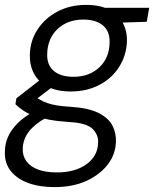

<svg xmlns="http://www.w3.org/2000/svg" viewBox="-49 -533 630 785"><path d="M174 232Q112 232 66 215Q20 198 -5.5 165.5Q-31 133 -29 87Q-29 55 -16 26Q-3 -3 23 -29Q49 -55 87 -76L139 -51Q94 -27 69.5 4.5Q45 36 44 75Q43 105 59.5 127Q76 149 107.5 160.5Q139 172 184 172Q258 172 304.5 138.5Q351 105 352 50Q354 19 330 -5.5Q306 -30 235 -34Q188 -37 153 -43.5Q118 -50 92 -59Q66 -68 47 -80.5Q28 -93 14 -107L18 -131L122 -212L179 -188L75 -109L85 -143Q100 -134 113.5 -126Q127 -118 143.5 -112Q160 -106 184 -102Q208 -98 244 -96Q316 -91 356 -70Q396 -49 411 -19Q426 11 425 45Q424 97 392 139Q360 181 304.5 206.5Q249 232 174 232ZM240 -159Q184 -159 146 -178.5Q108 -198 90 -232Q72 -266 73 -308Q74 -366 104.5 -412.5Q135 -459 186.5 -486Q238 -513 303 -513Q360 -513 397 -493.5Q434 -474 452.5 -440.5Q471 -407 470 -364Q468 -307 438.5 -260Q409 -213 357.5 -186Q306 -159 240 -159ZM251 -219Q316 -219 357 -257.5Q398 -296 399 -358Q401 -404 372.5 -428.5Q344 -453 292 -453Q228 -453 187 -415Q146 -377 144 -314Q142 -268 170.5 -243.5Q199 -219 251 -219ZM371 -438 357 -501H561L551 -444Z"/></svg>

Font: DM Sans 18pt Light
Style: Italic
Weight: 300
Italic angle: -10°
Designer: Colophon Foundry, Jonny Pinhorn
Foundry: Colophon Foundry
Version: Version 4.004;gftools[0.9.30]